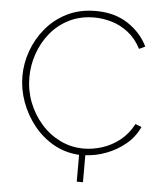

<svg xmlns="http://www.w3.org/2000/svg" viewBox="-58 -764 809 955"><g transform="rotate(5 347.0 -287.0)"><path d="M361 140V6Q291 2 233.5 -30.5Q176 -63 134 -115.5Q92 -168 69 -231Q46 -294 46 -360Q46 -424 68.5 -486.5Q91 -549 134 -600.5Q177 -652 239.5 -683Q302 -714 382 -714Q476 -714 542.5 -670.5Q609 -627 642 -559L612 -545Q586 -595 547.5 -625Q509 -655 465 -668Q421 -681 378 -681Q307 -681 251.5 -653Q196 -625 158 -578Q120 -531 100.5 -473.5Q81 -416 81 -357Q81 -291 104 -232Q127 -173 168 -126.5Q209 -80 263.5 -53.5Q318 -27 381 -27Q426 -27 473 -42Q520 -57 560.5 -89Q601 -121 627 -171L658 -159Q635 -108 592 -72.5Q549 -37 496.5 -17Q444 3 392 5V140Z"/></g></svg>

Font: Raleway ExtraLight
Style: Regular
Weight: 200
Designer: Matt McInerney, Pablo Impallari, Rodrigo Fuenzalida
Foundry: Matt McInerney, Pablo Impallari, Rodrigo Fuenzalida
Version: Version 4.026